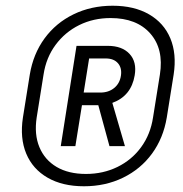

<svg xmlns="http://www.w3.org/2000/svg" viewBox="-20 -760 640 670"><path d="M273 -110Q198 -110 146 -140Q94 -170 71.5 -224Q49 -278 60 -350L84 -500Q96 -572 135.5 -626Q175 -680 236.5 -710Q298 -740 373 -740Q448 -740 500 -710Q552 -680 574.5 -626Q597 -572 586 -500L562 -350Q550 -278 510.5 -224Q471 -170 409.5 -140Q348 -110 273 -110ZM280 -153Q340 -153 390 -177.5Q440 -202 472.5 -246.5Q505 -291 514 -350L538 -500Q552 -589 504.5 -643Q457 -697 366 -697Q306 -697 256.5 -672.5Q207 -648 174 -603.5Q141 -559 132 -500L108 -350Q99 -291 117.5 -246.5Q136 -202 177.5 -177.5Q219 -153 280 -153ZM192 -250 247 -600H356Q406 -600 432 -572Q458 -544 450 -497Q438 -425 372 -401L416 -250H362L323 -393H266L243 -250ZM272 -437H330Q359 -437 378.5 -453Q398 -469 402 -496Q406 -523 391.5 -539.5Q377 -556 349 -556H291Z"/></svg>

Font: JetBrains Mono NL ExtraLight
Style: Italic
Weight: 200
Italic angle: -9°
Monospace: yes
Designer: Philipp Nurullin, Konstantin Bulenkov
Foundry: JetBrains
Version: Version 2.305; ttfautohint (v1.8.4.7-5d5b)